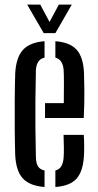

<svg xmlns="http://www.w3.org/2000/svg" viewBox="-20 -780 412 808"><path d="M169.5 -283.5V-346H248.5Q249 -392.5 249 -429.5Q249 -466.5 248 -482.5Q245.5 -529 213 -537.5V-606.5Q274.5 -602 302.5 -570.8Q330.5 -539.5 333.5 -473.5Q334.5 -452 335 -398.5Q335.5 -345 332.5 -283.5ZM44 -128Q42.5 -174.5 42 -236.5Q41.5 -298.5 42 -360.8Q42.5 -423 44 -470.5Q47.5 -538 76.5 -570Q105.5 -602 167.5 -606.5V-537.5Q132.5 -529.5 131 -482.5Q129.5 -417 129 -359Q128.5 -301 129 -243Q129.5 -185 131 -120Q131.5 -93 140 -79.8Q148.5 -66.5 167.5 -62.5V7Q104 2 75.5 -29.8Q47 -61.5 44 -128ZM213 7V-62.5Q245.5 -70 248 -120Q249 -137 248.8 -160.2Q248.5 -183.5 247.5 -212.5H332.5Q334 -194.5 334.2 -170.8Q334.5 -147 333.5 -128Q330.5 -61 303 -29.2Q275.5 2.5 213 7ZM164 -640.5 94.5 -760.5H149.5L188.5 -687.5L227.5 -760.5H282L213 -640.5Z"/></svg>

Font: Big Shoulders Stencil Display SemiBold
Style: Regular
Weight: 600
Designer: Patric King
Foundry: XO Type Co
Version: Version 1.000